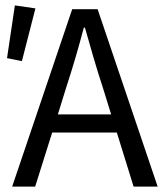

<svg xmlns="http://www.w3.org/2000/svg" viewBox="-20 -690 606 710"><path d="M225 -367 194 -267H391L360 -367Q342 -422 326 -476.5Q310 -531 294 -588H290Q275 -531 259 -476.5Q243 -422 225 -367ZM25 0 247 -656H341L563 0H474L412 -200H173L110 0ZM6 -475 35 -670 111 -659 61 -464Z"/></svg>

Font: Source Sans Pro
Style: Regular
Weight: 400
Designer: Paul D. Hunt
Foundry: Adobe Systems Incorporated
Version: Version 2.021;PS 2.000;hotconv 1.0.86;makeotf.lib2.5.63406